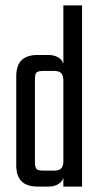

<svg xmlns="http://www.w3.org/2000/svg" viewBox="-20 -689 368 709"><path d="M109 -225H40V-407Q40 -447 59.5 -466.5Q79 -486 119 -486H159Q185 -486 201.5 -472.5Q218 -459 218 -425V-357H214V-391Q214 -411 206 -419Q198 -427 180 -427H140Q121 -427 115 -421.5Q109 -416 109 -396ZM214 -669H283V0H214V-53V-60ZM40 -262H109V-90Q109 -71 115 -65Q121 -59 140 -59H180Q198 -59 206 -67Q214 -75 214 -95V-118L218 -117V-61Q218 -27 201.5 -13.5Q185 0 159 0H119Q79 0 59.5 -19.5Q40 -39 40 -79Z"/></svg>

Font: Teko Variable Light
Style: Regular
Weight: 300
Designer: Manushi Parikh, Jonny Pinhorn
Foundry: Indian Type Foundry
Version: Version 3.000